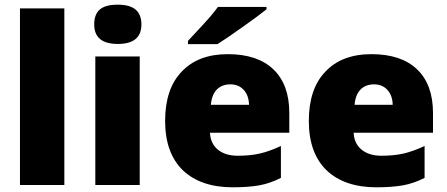

<svg xmlns="http://www.w3.org/2000/svg" viewBox="-20 -796 1925 826"><path d="M256.8 0H65.9V-759.8H256.8Z M588.4 -690.9Q588.4 -606.9 486.8 -606.9Q385.3 -606.9 385.3 -690.9Q385.3 -734.4 409.4 -755.1Q433.6 -775.9 486.1 -775.9Q538.6 -775.9 563.5 -754.6Q588.4 -733.4 588.4 -690.9ZM581.1 0H390.1V-553.2H581.1Z M1126.5 -766.1V-755.9Q1093.3 -729 1022.9 -679.2Q952.6 -629.4 915.5 -606H788.6V-620.1Q864.3 -700.7 883.8 -723.6Q903.3 -746.6 917.5 -766.1ZM981.4 9.8Q843.8 9.8 766.6 -63.5Q690.4 -137.7 690.4 -275.6Q690.4 -413.6 761.2 -487.3Q832 -563 960 -563Q1087.9 -563 1156.2 -497.6Q1224.6 -432.1 1224.6 -310.1V-225.1H883.3Q885.3 -178.7 917.2 -152.3Q949.2 -126 1002.7 -126Q1056.2 -126 1097.2 -135.3Q1138.2 -144.5 1188.5 -168V-30.8Q1141.6 -6.8 1094.7 1.5Q1047.9 9.8 981.4 9.8ZM887.2 -345.2H1051.3Q1050.3 -385.3 1028.6 -409.2Q1006.8 -433.1 970.9 -433.1Q935.1 -433.1 913.1 -411.1Q891.1 -389.2 887.2 -345.2Z M1599.6 9.8Q1461.9 9.8 1384.8 -63.5Q1308.6 -137.7 1308.6 -275.6Q1308.6 -413.6 1379.4 -487.3Q1450.2 -563 1578.1 -563Q1706.1 -563 1774.4 -497.6Q1842.8 -432.1 1842.8 -310.1V-225.1H1501.5Q1503.4 -178.7 1535.4 -152.3Q1567.4 -126 1620.8 -126Q1674.3 -126 1715.3 -135.3Q1756.3 -144.5 1806.6 -168V-30.8Q1759.8 -6.8 1712.9 1.5Q1666 9.8 1599.6 9.8ZM1505.4 -345.2H1669.4Q1668.5 -385.3 1646.7 -409.2Q1625 -433.1 1589.1 -433.1Q1553.2 -433.1 1531.2 -411.1Q1509.3 -389.2 1505.4 -345.2Z"/></svg>

Font: Open Sans Hebrew Extra Bold
Style: Regular
Weight: 800
Foundry: Ascender Corporation, Yanek Iontef
Version: Version 2.001;PS 002.001;hotconv 1.0.70;makeotf.lib2.5.58329